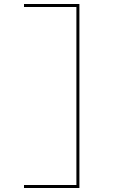

<svg xmlns="http://www.w3.org/2000/svg" viewBox="-20 -820 567 960"><path d="M100 -800H377V120H100V105H362V-785H100Z"/></svg>

Font: Kalnia Expanded Thin
Style: Regular
Weight: 250
Width: 7
Designer: Frida Medrano
Foundry: Frida Medrano
Version: Version 1.105